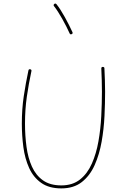

<svg xmlns="http://www.w3.org/2000/svg" viewBox="-20 -1044 699 1065"><path d="M147.9 -659.7Q156.2 -657.7 154.3 -649.4Q139.2 -579.1 128.9 -508.1Q118.7 -437 118.7 -358.4Q118.7 -291.5 127 -230Q135.3 -168.5 157 -120.1Q178.7 -71.8 218.3 -43.7Q257.8 -15.6 320.3 -15.6Q382.8 -15.6 424.1 -48.6Q465.3 -81.5 489.7 -137Q514.2 -192.4 526.1 -260.5Q538.1 -328.6 541.7 -399.9Q545.4 -471.2 545.4 -534.7Q545.4 -566.9 544.4 -599.6Q543.5 -632.3 542 -664.1Q542 -672.9 549.8 -672.9Q559.1 -672.9 559.1 -665Q560.5 -633.3 561.8 -600.6Q563 -567.9 563 -534.7Q563 -473.1 559.6 -400.9Q556.2 -328.6 543.7 -257.8Q531.2 -187 505.1 -128.4Q479 -69.8 434.1 -34.4Q389.2 1 320.3 1Q251.5 1 208.3 -29.8Q165 -60.5 141.6 -112.3Q118.2 -164.1 109.6 -228Q101.1 -292 101.1 -358.4Q101.1 -438.5 111.8 -510.5Q122.6 -582.5 137.7 -653.3Q139.6 -661.6 147.9 -659.7ZM281.2 -1022Q287.6 -1027.3 293.5 -1020.5Q315.9 -992.2 340.3 -947.8Q364.7 -903.3 381.8 -865.7Q385.3 -857.9 377.4 -854.5Q369.6 -851.1 366.2 -858.9Q349.6 -896 325.2 -939.5Q300.8 -982.9 279.8 -1009.8Q274.4 -1016.1 281.2 -1022Z"/></svg>

Font: Mikhak-DS2-FD Thin
Style: Regular
Weight: 100
Designer: Amin Abedi
Version: Version 3.2